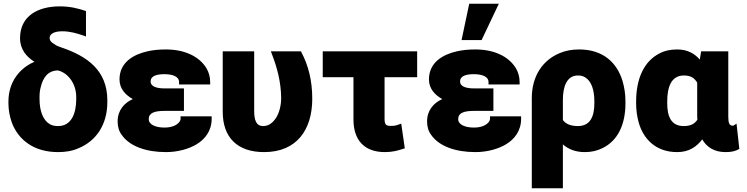

<svg xmlns="http://www.w3.org/2000/svg" viewBox="-20 -802 3990 1025"><path d="M25 -251C25 -214 32 -180 43 -148C78 -55 161 10 290 10C330 10 367 4 400 -11C492 -49 553 -135 553 -257V-267C553 -426 445 -501 315 -546C298 -552 284 -557 276 -562V-563C258 -573 245 -582 245 -600C245 -622 272 -635 312 -635C354 -635 390 -624 423 -613L439 -607V-743C397 -757 356 -768 299 -768C184 -768 87 -718 87 -598C87 -538 122 -498 164 -472C87 -440 25 -366 25 -260ZM191 -274V-284C191 -304 193 -322 198 -339C210 -387 235 -425 289 -426C303 -423 315 -417 328 -408C361 -384 387 -340 387 -284V-274C387 -194 360 -129 290 -129C273 -129 258 -132 246 -139C210 -160 191 -209 191 -274Z M608 -154C608 -128 614 -103 629 -83C672 -20 762 10 866 10C929 10 989 -7 1030 -32C1073 -58 1110 -102 1110 -168V-181H944V-168C944 -162 942 -159 939 -153C926 -134 898 -121 858 -121C812 -121 774 -136 774 -166C774 -200 806 -210 859 -210H962V-330H859C812 -330 784 -342 784 -367C784 -397 817 -406 858 -406C902 -406 936 -393 936 -364V-351H1102V-364C1102 -391 1095 -416 1082 -438C1043 -502 964 -538 866 -538C830 -538 797 -535 767 -528C692 -511 618 -469 618 -378C618 -328 650 -295 689 -273C644 -253 608 -214 608 -154Z M1169 -206C1169 -68 1247 10 1390 10C1564 10 1647 -109 1647 -275C1647 -374 1625 -455 1590 -521L1587 -528H1426L1432 -512C1459 -442 1480 -366 1481 -279C1481 -239 1471 -201 1455 -175C1440 -151 1418 -129 1385 -129C1348 -129 1337 -160 1337 -210V-528H1169Z M1703 -390H1867V-164C1867 -56 1923 10 2035 10C2075 10 2103 2 2131 -7L2141 -10L2122 -142L2108 -137C2091 -131 2085 -130 2064 -130C2039 -130 2033 -139 2033 -169V-390H2207V-528H1703Z M2260 -154C2260 -128 2266 -103 2281 -83C2324 -20 2414 10 2518 10C2581 10 2641 -7 2682 -32C2725 -58 2762 -102 2762 -168V-181H2596V-168C2596 -162 2594 -159 2591 -153C2578 -134 2550 -121 2510 -121C2464 -121 2426 -136 2426 -166C2426 -200 2458 -210 2511 -210H2614V-330H2511C2464 -330 2436 -342 2436 -367C2436 -397 2469 -406 2510 -406C2554 -406 2588 -393 2588 -364V-351H2754V-364C2754 -391 2747 -416 2734 -438C2695 -502 2616 -538 2518 -538C2482 -538 2449 -535 2419 -528C2344 -511 2270 -469 2270 -378C2270 -328 2302 -295 2341 -273C2296 -253 2260 -214 2260 -154ZM2444 -588H2551L2643 -782H2485Z M2819 203H2985V-31C3014 -6 3051 10 3102 10C3137 10 3168 3 3196 -11C3279 -51 3319 -138 3319 -251V-261C3319 -301 3313 -337 3303 -371C3274 -466 3201 -538 3072 -538C3034 -538 2999 -532 2967 -518C2878 -481 2819 -397 2819 -278ZM2985 -161V-269C2985 -338 3005 -399 3065 -399C3081 -399 3093 -396 3104 -389C3138 -368 3153 -321 3153 -260V-251C3153 -180 3131 -129 3065 -129C3025 -129 3000 -141 2985 -161Z M3376 -250C3376 -213 3381 -179 3390 -147C3415 -60 3481 10 3595 10C3659 10 3699 -19 3729 -58C3752 -17 3793 10 3853 10C3883 10 3905 6 3927 -7L3912 -142L3895 -131H3891C3873 -131 3868 -147 3868 -180V-528H3723L3716 -484C3689 -515 3651 -538 3596 -538C3561 -538 3529 -532 3501 -517C3416 -474 3376 -379 3376 -260ZM3542 -251V-260C3542 -335 3562 -399 3631 -399C3669 -399 3687 -385 3702 -361V-179C3702 -173 3703 -168 3703 -163C3689 -142 3669 -129 3630 -129C3563 -129 3542 -180 3542 -251Z"/></svg>

Font: Asimov Pro
Style: Ult
Weight: 900
Designer: Google
Version: Version 2.000980; 2014